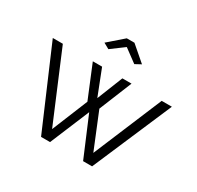

<svg xmlns="http://www.w3.org/2000/svg" viewBox="-155 -912 1124 1093"><g transform="rotate(30 406.5 -365.0)"><path d="M283.2 -645 380.9 -730H431.2L529.8 -645L491.2 -624L405.8 -687L320.8 -624ZM731 -521H797.9L574.2 0H515.1L405.8 -258.8L297.9 0H238.8L15.1 -521H81.1L271 -69.8L367.2 -305.2L278.8 -520H339.8L405.8 -351.1L473.1 -520H533.2L445.8 -305.2L542 -69.8Z"/></g></svg>

Font: Rawline
Style: Regular
Weight: 400
Designer: Matt McInerney, Pablo Impallari, Rodrigo Fuenzalida
Foundry: Matt McInerney, Pablo Impallari, Rodrigo Fuenzalida
Version: Version 4.020;PS 004.020;hotconv 1.0.88;makeotf.lib2.5.64775